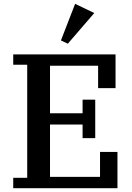

<svg xmlns="http://www.w3.org/2000/svg" viewBox="-20 -982 689 1002"><path d="M49 -54H122V-644H49V-698H583V-522H492V-639H241V-391H411V-462H477V-261H411V-332H241V-59H502V-189H593V0H49ZM298 -771 372 -962 472 -914 334 -754Z"/></svg>

Font: IBM Plex Serif Medium
Style: Regular
Weight: 500
Designer: Mike Abbink, Paul van der Laan, Pieter van Rosmalen
Foundry: Bold Monday
Version: Version 2.5